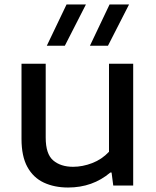

<svg xmlns="http://www.w3.org/2000/svg" viewBox="-20 -828 698 857"><path d="M284 9Q222.5 9 175.5 -13Q128.5 -35 102.2 -82.8Q76 -130.5 76 -208V-543.5H184V-213.5Q184 -140.5 217.5 -112Q251 -83.5 306 -83.5Q348.5 -83.5 391.5 -100Q434.5 -116.5 466.5 -150.5V-543.5H574.5V0H485.5L478 -58H472.5Q393.5 9 284 9ZM381.5 -624 469 -808H556L462 -624ZM189 -624 277 -808H363.5L269.5 -624Z"/></svg>

Font: Encode Sans Expanded Medium
Style: Regular
Weight: 500
Width: 7
Designer: Multiple Designers
Foundry: Impallari Type
Version: Version 3.000; ttfautohint (v1.8.3) -l 8 -r 50 -G 200 -x 14 